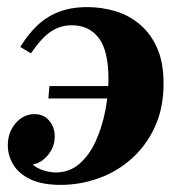

<svg xmlns="http://www.w3.org/2000/svg" viewBox="-20 -510 508 540"><path d="M226 -490Q265 -490 303 -479Q341 -468 372 -442.5Q403 -417 421.5 -376Q440 -335 440 -275Q440 -206 415.5 -153Q391 -100 350 -63.5Q309 -27 257 -8.5Q205 10 151 10Q98 10 65 -6Q32 -22 17 -47.5Q2 -73 2 -101Q2 -138 24 -163.5Q46 -189 77 -189Q103 -189 118.5 -170.5Q134 -152 134 -126Q134 -95 112 -70.5Q90 -46 59 -46Q34 -46 23 -61Q12 -76 12 -92L48 -101Q48 -75 61.5 -58Q75 -41 96 -33Q117 -25 137 -25Q175 -25 203 -49Q231 -73 249 -112.5Q267 -152 276 -198Q285 -244 285 -288Q285 -368 257.5 -403.5Q230 -439 182 -439Q150 -439 123.5 -421.5Q97 -404 67 -360L37 -378Q57 -411 83 -436.5Q109 -462 144 -476Q179 -490 226 -490ZM394 -233H116L119 -268H396Z"/></svg>

Font: Brygada 1918
Style: Italic
Weight: 400
Italic angle: -8°
Designer: Mateusz Machalski | Borys Kosmynka | Przemek Hoffer
Foundry: NIEPODLEGLA 2018
Version: Version 3.006